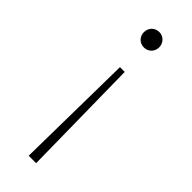

<svg xmlns="http://www.w3.org/2000/svg" viewBox="-226 -492 711 711"><g transform="rotate(45 129.5 -137.0)"><path d="M110 196H149L142 -275H117ZM88 -429C88 -407 105 -389 128 -389C151 -389 168 -407 168 -429C168 -452 151 -470 128 -470C105 -470 88 -452 88 -429Z"/></g></svg>

Font: MV Cash Thin
Style: Regular
Weight: 100
Designer: Rodrigo Fuenzalida
Foundry: fragTYPE
Version: Version 1.100;Glyphs 3.1.2 (3151)